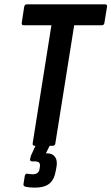

<svg xmlns="http://www.w3.org/2000/svg" viewBox="-20 -675 516 889"><path d="M141.2 0Q129.5 0 131.3 -12L218.1 -558.1H90.1Q78.9 -558.1 80.7 -569.5L92 -643.6Q94.4 -655 104 -655H465.5Q477.9 -655 475.5 -643.6L463.5 -569.5Q462.1 -558.1 451.6 -558.1H323.5L236.3 -11.4Q234.9 0 224.3 0ZM142.3 193.8Q129.9 193.8 118.7 192.8Q107.4 191.8 98.6 189.8Q87.6 186.8 88.6 177.8L94.8 139.3Q97.2 128.3 106.2 129.3Q112.8 130.3 119.1 131.1Q125.4 131.9 131.4 131.9Q159.4 131.9 163 108.1L164.6 97.3Q166.6 83.3 160.8 77.7Q155 72.2 140.4 72.2H129.4Q117.6 72.2 119.4 60.9Q120.4 55.9 121.7 51.6Q123 47.3 124.4 43.3L156.7 -26.9Q161.9 -38.3 169.9 -38.3H216.6Q222.4 -38.3 224.3 -35.2Q226.2 -32.1 222.8 -26.3L192.6 34.9H197.8Q222.8 34.9 234.8 51.4Q246.7 68 241.7 97L238.1 116.6Q231.1 157.2 208.3 175.5Q185.4 193.8 142.3 193.8Z"/></svg>

Font: Sofia Sans Condensed
Style: Italic
Weight: 400
Italic angle: -9°
Designer: Botio Nikoltchev, Ani Petrova
Foundry: lettersoup
Version: Version 4.101